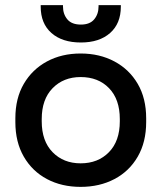

<svg xmlns="http://www.w3.org/2000/svg" viewBox="-20 -716 631 750"><path d="M40 -239V-254Q40 -332 73 -388.5Q106 -445 163.5 -476Q221 -507 295 -507Q369 -507 427 -476Q485 -445 518 -388.5Q551 -332 551 -254V-239Q551 -161 518 -104Q485 -47 427 -16.5Q369 14 295 14Q221 14 163.5 -16.5Q106 -47 73 -104Q40 -161 40 -239ZM448 -242V-251Q448 -328 406 -371.5Q364 -415 295 -415Q228 -415 185.5 -371.5Q143 -328 143 -251V-242Q143 -165 185.5 -121.5Q228 -78 295 -78Q363 -78 405.5 -121.5Q448 -165 448 -242ZM139 -690V-696H226V-691Q226 -661 243 -640.5Q260 -620 296 -620Q331 -620 348 -640.5Q365 -661 365 -691V-696H452V-690Q452 -624 410 -587Q368 -550 296 -550Q223 -550 181 -587Q139 -624 139 -690Z"/></svg>

Font: Space Grotesk Frontify Medium
Style: Regular
Weight: 500
Designer: Florian Karsten
Version: Version 2.000